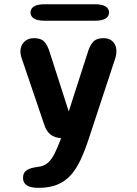

<svg xmlns="http://www.w3.org/2000/svg" viewBox="-20 -668 659 926"><path d="M165 238Q91 238 91 189.5Q91 165 108.8 153Q126.5 141 165 136.5Q192 133.5 210.8 117Q229.5 100.5 243.8 71.8Q258 43 272.5 4L274.5 -2Q213.5 -4.5 194 -65L83.5 -390Q78.5 -405.5 78.5 -420Q78.5 -448.5 96.8 -466.2Q115 -484 143 -484Q178.5 -484 194.5 -466Q210.5 -448 221 -412L311.5 -130.5L402 -411.5Q411.5 -445 427.8 -464.5Q444 -484 480 -484Q508 -484 524.8 -466.8Q541.5 -449.5 541.5 -421Q541.5 -414 540.5 -406.2Q539.5 -398.5 537 -390L408.5 0Q389.5 58 368.8 102.5Q348 147 321 177Q294 207 256.2 222.5Q218.5 238 165 238ZM127 -608Q127 -626 143.5 -636.8Q160 -647.5 196.5 -647.5H436.5Q473 -647.5 489.5 -636.8Q506 -626 506 -608Q506 -589.5 489.5 -578.8Q473 -568 436.5 -568H196.5Q160 -568 143.5 -578.8Q127 -589.5 127 -608Z"/></svg>

Font: Sono ExtraLight Monospace SemiBold
Style: Regular
Weight: 600
Version: Version 2.112